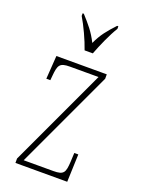

<svg xmlns="http://www.w3.org/2000/svg" viewBox="-145 -833 666 899"><g transform="rotate(20 187.5 -383.0)"><path d="M174 -606H215C232 -651 260 -715 284 -753V-766H278C241 -726 218 -699 196 -651C172 -699 148 -726 112 -766H106V-753C129 -715 159 -651 174 -606ZM50 0H308L313 -138H293L291 -95C288 -39 282 -25 230 -25H82L310 -514V-536H59L51 -420H71L73 -442C78 -497 84 -511 136 -511H278L50 -22Z"/></g></svg>

Font: Noto Serif Hebrew ExtraCondensed Thin
Style: Regular
Weight: 100
Width: 2
Designer: Monotype Design Team
Foundry: Monotype Imaging Inc.
Version: Version 2.004